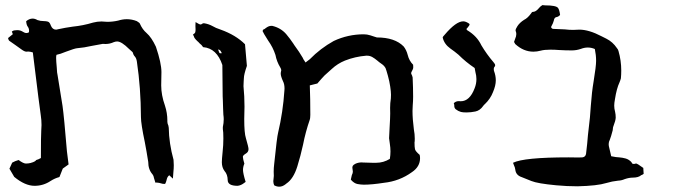

<svg xmlns="http://www.w3.org/2000/svg" viewBox="-20 -720 2620 745"><path d="M114.3 1Q77.1 1 35.2 -33.7L16.6 -65.4L27.3 -88.9Q38.1 -95.2 52.2 -99.1Q70.8 -85.4 80.6 -85.4Q90.3 -85.4 100.1 -87.9Q101.1 -88.9 103 -88.9Q117.2 -93.3 120.6 -99.1Q128.9 -101.1 138.7 -106.9Q138.7 -193.4 140.1 -213.9Q141.1 -224.6 141.1 -234.9Q141.1 -253.9 138.2 -272.9L128.9 -342.8L107.4 -516.6Q96.2 -520 89.4 -520L82.5 -519.5Q75.2 -519.5 63.5 -528.1Q51.8 -536.6 39.6 -545.2Q27.3 -553.7 15.6 -562Q13.7 -563 11.2 -572.3L29.8 -587.4Q27.8 -594.2 26.9 -595Q25.9 -595.7 25.9 -596.7Q25.9 -597.7 28.3 -599.1Q33.2 -603 46.4 -603Q57.6 -603 65.4 -598.6Q75.7 -591.8 82.5 -591.8Q87.4 -591.8 92.3 -594.7L92.8 -600.6Q92.8 -609.9 87.6 -616.7Q82.5 -623.5 81.5 -637.7Q93.8 -647.9 106.4 -647.9Q115.7 -647.9 125.5 -642.1Q136.7 -638.2 149.4 -638.2Q159.2 -638.2 166 -636Q172.9 -633.8 177.2 -621.1Q183.6 -605 197.3 -605Q200.7 -605 204.6 -606.4Q233.9 -612.8 262.7 -616.7Q302.2 -620.6 340.8 -632.3Q357.4 -636.7 374 -636.7Q380.4 -636.7 396.5 -635.3Q417.5 -635.3 438.5 -640.1Q455.6 -645.5 472.2 -645.5Q492.2 -645.5 511.7 -637.7L512.7 -636.7Q521.5 -631.8 522.9 -627.9Q532.7 -605.5 548.8 -591.8Q567.9 -575.2 585 -538.6Q606.4 -475.1 606.4 -440.4Q605.5 -413.6 605.5 -388.7Q605.5 -351.1 620.1 -310.1Q629.4 -281.7 629.4 -252.4V-247.1Q630.4 -238.3 631.8 -236.6Q633.3 -234.9 634.8 -224.1Q635.7 -164.1 653.3 -100.1Q654.3 -89.8 654.3 -79.1Q654.3 -65.4 652.8 -52.5Q651.4 -39.6 650.9 -26.9L636.7 -40Q631.8 -36.1 629.6 -31.5Q627.4 -26.9 626 -20Q624.5 -13.2 620.6 -6.3L611.3 -6.8Q595.2 -11.7 587.4 -11.7Q585 -11.7 583 -11.2L577.6 -28.8Q576.2 -38.1 571.8 -43.5Q555.2 -62 555.2 -91.8Q548.3 -135.3 542 -168Q526.9 -239.3 526.9 -265.6Q526.4 -378.9 511.2 -480.5Q509.3 -494.1 503.2 -500.7Q497.1 -507.3 494.6 -517.6Q487.3 -523.4 481 -529.8Q451.7 -559.1 434.6 -559.1Q428.7 -559.1 421.9 -556.6Q406.2 -549.3 389.2 -549.3L378.9 -549.8Q357.4 -546.4 336.4 -542Q307.1 -535.2 277.8 -532.7Q269 -531.7 236.3 -519.5Q212.9 -509.8 199.2 -507.3Q197.8 -503.4 197.8 -495.1Q197.8 -483.4 200.2 -458.5Q201.2 -435.1 203.6 -427.2Q219.2 -334 222.7 -308.6Q228.5 -268.1 239.7 -132.8L246.1 -82L223.6 -65.9L210.9 -33.7L209.5 -32.7Q192.9 -28.3 176.8 -18.1Q148.4 1 114.3 1Z M901.9 1Q863.8 1 863.5 -21Q863.3 -43 851.1 -56.6Q840.8 -70.3 840.8 -90.8Q840.8 -101.6 843.8 -130.9Q846.7 -156.7 846.7 -182.6Q846.7 -209.5 844.7 -219.2V-227.1Q848.1 -242.7 848.1 -257.3Q848.1 -265.6 846.7 -274.9Q845.7 -286.1 845.7 -297.9Q845.7 -314.9 844.7 -331.1Q843.8 -343.3 843.8 -367.2Q843.8 -424.3 842.8 -467.8Q821.3 -532.7 768.1 -537.1Q762.7 -545.9 754.4 -551.8Q748.5 -558.6 746.6 -559.6Q731.9 -573.2 731.9 -580.6L728.5 -585Q731.4 -588.4 735.1 -590.8Q738.8 -593.3 738.8 -606Q738.3 -612.3 738.3 -619.1L738.8 -634.3Q753.9 -625 757.8 -625Q760.3 -625 762.7 -626.5Q766.6 -629.9 771 -629.9Q789.1 -627.4 805.7 -618.2Q815.9 -611.8 836.4 -605Q895 -584 930.7 -548.3L938 -464.4Q926.3 -430.7 926.3 -416.5Q926.3 -409.7 925.5 -403.6Q924.8 -397.5 924.8 -385.7Q928.7 -346.2 928.7 -306.2Q927.7 -279.8 927.7 -258.3Q927.7 -203.6 934.1 -184.1Q944.3 -148.9 944.3 -141.6Q944.3 -130.4 934.6 -124.5Q922.4 -117.2 922.4 -111.8Q922.4 -104.5 928.2 -85Q922.9 -72.8 922.9 -60.5Q922.9 -47.4 933.1 -14.2L927.7 -10.3Q915.5 -0.5 901.9 1ZM835.4 -513.2 840.8 -513.7Q835.4 -524.4 833 -525.9Q830.6 -527.3 826.2 -528.3Q830.6 -514.6 832.5 -513.9Q834.5 -513.2 835.4 -513.2Z M1239.3 -427.2 1235.4 -423.8 1247.6 -436ZM1239.3 -427.2Q1228.5 -416 1211.4 -396L1182.1 -388.7Q1184.1 -337.4 1184.1 -274.4Q1183.6 -270 1183.6 -265.4Q1183.6 -260.7 1182.1 -255.9Q1165.5 -208 1155.8 -158.2Q1146.5 -115.7 1133.8 -74.7Q1118.7 -25.9 1091.3 -7.8L1088.4 -5.4Q1076.2 4.4 1063.5 4.4Q1053.7 4.4 1043.9 -1Q1040.5 -8.8 1040.5 -17.1Q1040.5 -21.5 1041.5 -26.9Q1042.5 -32.2 1042.5 -37.6L1042 -53.2Q1042 -68.4 1043.9 -83.5Q1054.7 -189.5 1059.1 -205.1Q1078.1 -285.6 1083.5 -368.2Q1084 -372.1 1084 -376.5Q1084 -393.6 1078.1 -404.8Q1069.3 -424.3 1069.3 -434.1Q1069.3 -439.9 1071.3 -446.8V-447.8Q1071.3 -452.1 1067.4 -458.5Q1053.7 -481 1048.8 -506.8Q1039.1 -536.6 1020.5 -562.5Q1012.7 -574.2 1005.4 -586.9L999 -599.1L1000.5 -604.5Q1006.8 -606.9 1012.2 -611.8Q1022.9 -619.6 1031.7 -619.6H1036.6Q1069.3 -611.8 1090.3 -587.9Q1105.5 -569.8 1118.2 -550.8L1121.6 -545.4Q1142.1 -517.6 1154.8 -495.6Q1156.7 -490.2 1161.1 -484.4L1165.5 -477.5Q1174.8 -484.4 1182.1 -490.2Q1223.1 -532.2 1274.9 -561Q1330.1 -586.9 1391.6 -586.9Q1404.3 -586.9 1417.2 -582.8Q1430.2 -578.6 1433.1 -577.6Q1437.5 -575.7 1442.4 -574.7Q1512.2 -574.7 1546.4 -539.6Q1557.1 -525.9 1562 -506.8Q1567.4 -484.4 1583 -468.8L1583.5 -459Q1583.5 -454.1 1581.1 -449.7Q1575.2 -438.5 1575.2 -436.5Q1575.2 -434.6 1576.2 -432.6Q1579.6 -426.8 1581.1 -419.4Q1583 -379.4 1583 -344.7Q1583 -328.1 1581.5 -311Q1580.6 -300.3 1580.6 -289.6Q1580.6 -258.3 1585.9 -217.8Q1589.4 -199.7 1589.4 -182.1Q1589.4 -169.4 1588.4 -167.5Q1588.4 -148.9 1590.3 -140.9Q1592.3 -132.8 1608.4 -119.1Q1609.9 -112.8 1609.9 -106.4Q1609.9 -73.2 1578.6 -52.2Q1530.3 -17.1 1469.7 -10.7Q1422.9 -3.4 1392.1 -3.4Q1380.9 -3.4 1367.4 -5.9Q1354 -8.3 1341.3 -22.9L1342.3 -27.8Q1343.3 -33.7 1345.2 -40.5Q1349.1 -48.3 1349.1 -53.7L1348.6 -58.6Q1347.2 -64.9 1347.2 -69.3Q1347.2 -73.2 1349.1 -76.9Q1351.1 -80.6 1359.9 -85Q1371.1 -89.8 1382.8 -89.8L1389.6 -89.4Q1406.2 -88.4 1423.3 -88.4H1440.4Q1467.8 -88.4 1492.7 -103.5Q1495.1 -118.2 1495.1 -132.3Q1495.1 -147 1492.7 -161.6Q1489.7 -181.6 1489.7 -183.6L1491.7 -224.1Q1494.1 -263.7 1494.1 -279.8L1493.7 -301.3Q1493.7 -319.8 1496.6 -337.9Q1497.1 -344.2 1497.1 -352.5Q1497.1 -364.3 1494.1 -384.3Q1491.2 -404.3 1485.1 -426.3Q1479 -448.2 1476.1 -455.6Q1470.7 -465.3 1461.2 -471.7Q1451.7 -478 1443.4 -485.4Q1434.1 -493.2 1424.8 -498.5Q1415.5 -503.9 1404.3 -503.9H1400.9Q1357.9 -500.5 1318.4 -484.9Q1289.6 -473.1 1267.6 -452.6Z M1790 -283.7Q1775.9 -283.7 1768.6 -285.6Q1757.8 -288.6 1748.5 -295.9Q1742.7 -300.8 1742.7 -309.1V-311Q1742.7 -314.9 1740.7 -319.3Q1748 -327.6 1760.7 -327.6L1767.6 -327.1Q1802.7 -327.1 1821.8 -377.9Q1828.6 -395 1828.6 -413.1Q1828.6 -426.3 1824.7 -440.4Q1823.7 -444.8 1822.8 -450.7L1821.8 -456.1Q1787.6 -479 1758.8 -507.8Q1743.7 -520.5 1727.5 -531.7Q1703.6 -548.8 1697.8 -574.2Q1697.8 -577.6 1705.6 -585.4Q1749.5 -637.2 1777.3 -637.2Q1786.6 -637.2 1797.9 -629.9Q1802.2 -627.9 1802.2 -624.5Q1802.2 -622.1 1793.5 -611.8L1789.6 -607.4Q1791 -606 1791.7 -604.2Q1792.5 -602.5 1793.9 -602.1Q1831.1 -579.6 1847.7 -544.4Q1868.2 -509.8 1895 -478.5Q1901.4 -471.7 1901.4 -466.3Q1901.4 -463.4 1897 -458Q1896 -455.6 1896 -451.7Q1896 -446.8 1897 -444.3Q1903.8 -426.3 1903.8 -408.2Q1903.8 -387.7 1892.6 -361.8Q1882.8 -336.4 1861.3 -315.9Q1857.9 -313.5 1855 -309.1Q1842.3 -291 1824.7 -287.4Q1807.1 -283.7 1790 -283.7Z M2221.2 2.9Q2179.7 2.9 2138.7 -1Q2065.9 -7.8 2042 -17.6L2004.4 -32.7Q1981.9 -40 1979.5 -61.5Q1978.5 -70.3 1974.1 -79.1Q1972.2 -83.5 1970.7 -88.4Q2012.7 -109.4 2186 -109.4Q2220.2 -109.4 2225.1 -108.9Q2232.9 -108.9 2239.7 -109.4Q2251.5 -110.8 2253.9 -122.6Q2256.3 -141.6 2258.3 -161.6Q2261.2 -197.8 2264.6 -224.6Q2269.5 -260.7 2272.5 -309.6Q2276.4 -363.8 2283.2 -403.3Q2293 -462.9 2293 -483.9Q2293 -506.3 2288.1 -529.8Q2274.9 -535.6 2260.7 -535.6Q2247.6 -535.6 2233.9 -530.3Q2216.8 -524.4 2198.7 -524.4Q2173.8 -524.4 2149.4 -525.9Q2132.8 -527.3 2115.2 -527.3Q2092.3 -527.3 2077.9 -523.4Q2063.5 -519.5 2049.8 -519.5Q2011.2 -519.5 1979 -549.3Q1978 -550.8 1977.1 -553Q1976.1 -555.2 1974.6 -557.1Q1976.1 -563 1978.5 -568.4Q1983.4 -579.1 1983.4 -587.9Q1983.4 -593.8 1981 -599.6Q1980.5 -600.6 1980.5 -602.1Q1980.5 -607.4 1987.8 -618.7Q1996.6 -632.3 2013.7 -643.1Q2026.9 -649.4 2040 -667Q2043.9 -673.8 2046.9 -673.8Q2058.6 -673.8 2069.3 -686.5Q2075.7 -694.8 2084.5 -700.2L2095.2 -699.2Q2137.2 -699.2 2145 -689.5Q2150.4 -683.1 2153.3 -662.1Q2147 -654.8 2138.9 -653.6Q2130.9 -652.3 2128.9 -640.1Q2127.4 -632.3 2118.2 -615.2Q2120.6 -607.9 2127.4 -607.9Q2162.6 -606.9 2171.4 -606Q2187.5 -604 2204.1 -604L2228 -605Q2265.1 -605 2314.5 -579.1L2333 -569.8Q2357.4 -557.6 2373.5 -533.7Q2378.4 -528.3 2379.9 -522Q2390.6 -484.9 2390.6 -446.3Q2390.6 -431.2 2389.2 -416Q2387.2 -408.2 2383.8 -400.4Q2372.6 -376.5 2366.2 -335.4Q2363.3 -320.3 2363.3 -310.1Q2363.3 -298.3 2366.7 -286.1Q2369.1 -275.9 2369.1 -263.7Q2368.7 -252 2360.4 -231Q2358.4 -226.6 2358.2 -221.9Q2357.9 -217.3 2357.4 -214.4Q2350.6 -188.5 2346.2 -177.7Q2341.8 -169.4 2341.8 -161.1L2342.3 -153.8Q2348.1 -129.9 2351.6 -113.8Q2372.1 -109.4 2382.8 -109.4Q2395.5 -108.4 2407.7 -105Q2419.9 -101.6 2430.2 -90.8Q2432.6 -84 2437.5 -84Q2446.3 -84 2446.3 -85L2445.8 -85.4L2446.8 -85.9Q2452.6 -85.9 2476.1 -68.4L2477.5 -45.4Q2475.6 -44.4 2473.4 -42.7Q2471.2 -41 2468.3 -40.5Q2457.5 -30.8 2435.5 -30.8Q2420.9 -30.8 2403.8 -24.9Q2391.6 -19.5 2378.4 -19Q2355 -16.6 2332.5 -9.8Q2297.9 1 2221.2 2.9Z"/></svg>

Font: Kurland
Style: Regular
Weight: 400
Designer: GGBot
Version: 0.22